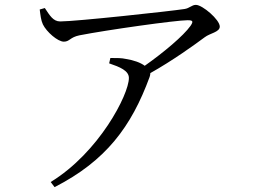

<svg xmlns="http://www.w3.org/2000/svg" viewBox="-20 -727 1040 788"><path d="M428 -467C472 -452 509 -437 509 -407C509 -339 386 -101 188 20L204 41C415 -67 519 -207 594 -411C596 -417 597 -422 597 -427C688 -478 777 -542 820 -574C842 -591 882 -595 882 -618C882 -646 811 -707 784 -707C767 -707 758 -693 737 -690C679 -681 291 -639 227 -639C198 -639 184 -664 164 -694L143 -688C146 -665 148 -644 156 -627C171 -596 217 -556 242 -556C266 -556 267 -574 306 -582C418 -604 702 -644 750 -644C771 -644 775 -640 762 -621C733 -580 652 -512 574 -457C557 -470 529 -480 497 -485C479 -489 462 -489 433 -489Z"/></svg>

Font: Harano Aji Mincho CN
Style: Regular
Weight: 400
Foundry: Masamichi Hosoda
Version: HaranoAjiMinchoCN-Regular version 20230610;ttx 4.39.4